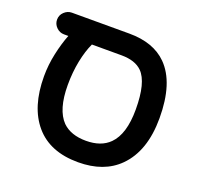

<svg xmlns="http://www.w3.org/2000/svg" viewBox="-110 -706 868 845"><g transform="rotate(20 324.0 -283.5)"><path d="M609.4 -283.2Q609.4 -128.9 528.3 -47.9Q459 21.5 337.9 21.5Q206.1 21.5 137.2 -59.1Q68.4 -139.6 68.4 -283.2Q68.4 -336.9 80.1 -390.6Q91.8 -444.3 108.4 -486.3H87.9Q67.4 -486.3 52.2 -501.5Q37.1 -516.6 37.1 -537.1Q37.1 -558.6 52.7 -573.2Q68.4 -587.9 87.9 -587.9H357.4Q470.7 -587.9 533.2 -525.4Q609.4 -449.2 609.4 -283.2ZM498 -283.2Q498 -410.2 454.1 -454.1Q421.9 -486.3 357.4 -486.3H218.8Q201.2 -449.2 190.4 -396Q179.7 -342.8 179.7 -283.2Q179.7 -167 228.5 -117.2Q267.6 -79.1 338.4 -79.1Q409.2 -79.1 448.2 -118.2Q498 -168 498 -283.2Z"/></g></svg>

Font: FakePearl
Style: SemiBold
Weight: 400
Version: Version 1.2